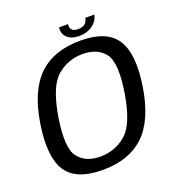

<svg xmlns="http://www.w3.org/2000/svg" viewBox="-141 -899 937 1018"><g transform="rotate(-20 327.5 -390.0)"><path d="M266.2 4.8Q415.4 4.8 501.3 -76.9Q587.2 -158.7 615.3 -337.5Q642.9 -515.6 589.5 -598.1Q536.1 -680.6 386.9 -680.6Q237.6 -680.6 151.6 -598.7Q65.6 -516.7 37.5 -337.5Q10 -159.5 63.3 -77.3Q116.7 4.8 266.2 4.8ZM278.7 -66.1Q195.3 -66.1 154.3 -119.6Q113.3 -173 139.6 -337.5Q166.5 -503.2 228.8 -556.5Q291.1 -609.7 374.4 -609.7Q457.5 -609.7 498.7 -556.5Q539.9 -503.2 513.3 -337.5Q486.6 -172.7 424.2 -119.4Q361.8 -66.1 278.7 -66.1ZM391 -705.4Q423.5 -705.4 447.5 -716.5Q471.5 -727.7 486.4 -745.7Q501.3 -763.8 504.9 -785.1H454.2Q452 -772.8 445.9 -762.9Q439.7 -753 428 -747.3Q416.2 -741.6 397.4 -741.6Q380.5 -741.6 370.9 -747.5Q361.2 -753.3 357.7 -762.9Q354.2 -772.6 356.4 -785.1H305.8Q302.3 -763.8 311 -745.7Q319.7 -727.7 340 -716.5Q360.3 -705.4 391 -705.4Z"/></g></svg>

Font: Anybody Thin
Style: Italic
Weight: 100
Italic angle: -10°
Designer: Tyler Finck
Foundry: Etcetera Type Company
Version: Version 1.114;gftools[0.9.25]